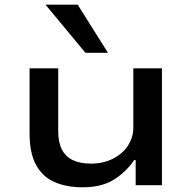

<svg xmlns="http://www.w3.org/2000/svg" viewBox="-20 -789 818 818"><path d="M332 9Q264 9 213 -13Q162 -35 134 -85.5Q106 -136 106 -221V-498H228V-230Q228 -183 243.5 -152.5Q259 -122 290 -107Q321 -92 367 -92Q421 -92 462.5 -113.5Q504 -135 526 -170Q548 -205 548 -244V-498H670V0H558V-107H552Q516 -55 464 -23Q412 9 332 9ZM344 -564 174 -769H311L440 -564Z"/></svg>

Font: Nunito Sans 7pt Expanded SemiBold
Style: Regular
Weight: 600
Width: 7
Designer: Vernon Adams
Foundry: Vernon Adams
Version: Version 3.101;gftools[0.9.27]